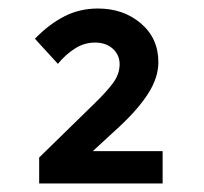

<svg xmlns="http://www.w3.org/2000/svg" viewBox="-20 -721 480 451"><path d="M72 -290V-351L201 -477Q230 -505 245.5 -526Q261 -547 261 -570Q261 -592 245 -606.5Q229 -621 203 -621Q178 -621 156 -607Q134 -593 116 -571L62 -630Q95 -664 131 -682.5Q167 -701 210 -701Q270 -701 311 -666Q352 -631 352 -575Q352 -539 328.5 -502Q305 -465 261 -424L198 -366H362V-290Z"/></svg>

Font: Radio Canada Medium
Style: Regular
Weight: 500
Designer: Charles Daoud, Etienne Aubert Bonn, Alexandre Saumier Demers, Jacques Le Bailly
Foundry: Radio-Canada
Version: Version 2.104; ttfautohint (v1.8.4.7-5d5b);gftools[0.9.28.de